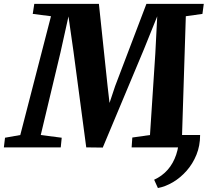

<svg xmlns="http://www.w3.org/2000/svg" viewBox="-63 -763 1081 994"><path d="M973 -64Q973 -8.5 954 38.2Q935 85 903.2 121Q871.5 157 832.8 180Q794 203 754.5 210.5L735 167.5Q776.5 148.5 805.2 115.8Q834 83 849.2 37.5Q864.5 -8 864.5 -64ZM-43 0 -37 -50 42 -64 201 -679 106.5 -691 114.5 -743H449L494 -317L504 -230L533 -317L695 -743H992L985 -691L899 -679L879.5 -64L967.5 -50L963.5 0H618.5L622 -51L713.5 -64L741 -484.5L751 -678.5L682 -507.5L469 1L383.5 0L317.5 -496L291.5 -678L250 -491L148 -64L256.5 -50L251.5 0Z"/></svg>

Font: Merriweather 24pt Black
Style: Italic
Weight: 900
Italic angle: -7.8°
Designer: Eben Sorkin
Foundry: Eben Sorkin
Version: Version 2.101